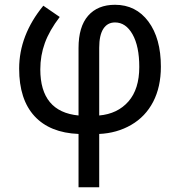

<svg xmlns="http://www.w3.org/2000/svg" viewBox="-20 -543 772 807"><path d="M397 244.1H310.1V20Q189.5 15.1 125 -54.9Q60.5 -125 60.5 -254.4Q60.5 -395 162.1 -519L231 -471.7Q187.5 -414.6 168.5 -362.1Q149.4 -309.6 149.4 -251.5Q149.4 -73.2 310.1 -57.6V-341.3Q310.1 -430.7 350.3 -476.8Q390.6 -522.9 463.4 -522.9Q551.3 -522.9 603.8 -452.4Q656.2 -381.8 656.2 -262.7Q656.2 -177.7 623.8 -115.2Q591.3 -52.7 531.5 -18.1Q471.7 16.6 397 20ZM397 -57.6Q474.1 -64.5 519.8 -116.5Q565.4 -168.5 565.4 -261.7Q565.4 -348.6 537.1 -398.7Q508.8 -448.7 463.4 -448.7Q431.6 -448.7 414.3 -421.9Q397 -395 397 -342.3Z"/></svg>

Font: Cadman
Style: Regular
Weight: 400
Designer: Paul James MIller
Foundry: High-Logic / Made with FontCreator
Version: Version 2.114;March 28, 2021;FontCreator 13.0.0.2683 64-bit